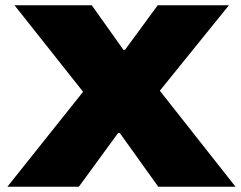

<svg xmlns="http://www.w3.org/2000/svg" viewBox="-20 -708 913 728"><path d="M8 0 295 -360 35 -688H328L448 -519H454L578 -688H848L586 -364L873 0H580L434 -204H428L279 0Z"/></svg>

Font: Archivo SemiBold SemiExpanded Black
Style: Regular
Weight: 900
Width: 6
Version: Version 2.001